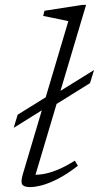

<svg xmlns="http://www.w3.org/2000/svg" viewBox="-20 -754 413 784"><path d="M52 -285.5 185.5 -368.5 207.5 -371 364 -468 347.5 -414.5 192.5 -318 170 -315.5 36 -232ZM259 -667.5Q250 -670 231 -673.8Q212 -677.5 191.5 -681.8Q171 -686 156.5 -689L161.5 -710L315.5 -734H331.5L119 -20.5L107 -41Q127.5 -39 153.5 -42.8Q179.5 -46.5 212.2 -59.5Q245 -72.5 285.5 -98L298 -77Q252.5 -42 215.5 -23.2Q178.5 -4.5 150.2 2.8Q122 10 102.5 10Q77.5 10 70.8 -0.8Q64 -11.5 73 -42Z"/></svg>

Font: Newsreader 9pt Light
Style: Italic
Weight: 300
Italic angle: -17°
Designer: Hugues Gentile
Foundry: Production Type
Version: Version 1.003